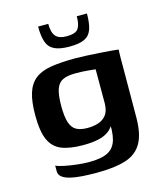

<svg xmlns="http://www.w3.org/2000/svg" viewBox="-106 -660 729 858"><g transform="rotate(-15 258.5 -231.5)"><path d="M237 118Q202 118 171 116Q140 114 116 108.5Q92 103 78 92.5Q64 82 64 65Q64 60 64 51.5Q64 43 64 39Q76 45 102.5 50.5Q129 56 160 59.5Q191 63 215 63Q273 63 303 47Q333 31 343 -5.5Q353 -42 348 -100L365 -98Q354 -67 334.5 -49.5Q315 -32 284 -24.5Q253 -17 209 -17Q148 -17 110 -32Q72 -47 54 -86.5Q36 -126 36 -201Q36 -264 48.5 -303.5Q61 -343 88.5 -364.5Q116 -386 161.5 -393.5Q207 -401 275 -401Q297 -401 327 -399.5Q357 -398 387.5 -396Q418 -394 441.5 -392Q465 -390 473 -388Q472 -385 471.5 -373Q471 -361 471 -345.5Q471 -330 471 -315L470 -77Q470 0 446 42.5Q422 85 371 101.5Q320 118 237 118ZM248 -86Q276 -86 298.5 -93.5Q321 -101 335 -119Q349 -137 350 -171V-330Q342 -331 315.5 -333.5Q289 -336 258 -336Q221 -336 199.5 -326Q178 -316 168.5 -289Q159 -262 159 -211Q159 -160 168.5 -133Q178 -106 197.5 -96Q217 -86 248 -86ZM264 -458Q220 -458 195 -470Q170 -482 160.5 -509Q151 -536 151 -581H198Q198 -541 213 -523.5Q228 -506 264 -506Q305 -506 317.5 -524Q330 -542 330 -581H377Q377 -535 367.5 -508Q358 -481 333.5 -469.5Q309 -458 264 -458Z"/></g></svg>

Font: Genos SemiBold
Style: Regular
Weight: 600
Designer: Robert E. Leuschke
Foundry: Robert E. Leuschke
Version: Version 1.010